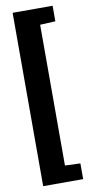

<svg xmlns="http://www.w3.org/2000/svg" viewBox="-99 -784 477 974"><g transform="rotate(-10 140.0 -296.5)"><path d="M41 150V-743H247V-663L168 -659V66L247 69V150Z"/></g></svg>

Font: Saira ExtraCondensed ExtraBold
Style: Regular
Weight: 800
Width: 2
Designer: Hector Gatti with collaboration of the Omnibus-Type team
Foundry: Omnibus-Type
Version: Version 1.101